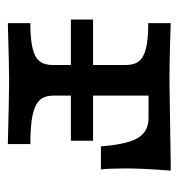

<svg xmlns="http://www.w3.org/2000/svg" viewBox="-3 -452 455 489"><g transform="rotate(90 224.5 -207.5)"><path d="M145.6 -115.3V-299.5Q145.6 -322 135.8 -334.1Q126 -346.3 102.8 -351.9Q79.7 -357.6 38.9 -357.6V-414.8L89.5 -413.2Q147.3 -411.6 183.5 -411.6L293.3 -413.2Q343.9 -414 393.8 -414.8H414.6Q412.2 -385.8 410.6 -356Q409 -326.2 409 -301.7Q409 -258.2 411.4 -237H352.7Q349.3 -281.9 341.2 -308.2Q333 -334.6 318.2 -346.4Q303.5 -358.3 279.7 -358.3H221L223.5 -361.6V-115.9Q223.5 -93.9 235 -81.3Q246.5 -68.7 273 -63Q299.5 -57.3 347 -57.3V0Q220.7 -3.2 184.8 -3.2Q151.1 -3.2 38.9 0V-57.3Q79.7 -57.3 102.8 -62.9Q126 -68.5 135.8 -80.7Q145.6 -92.8 145.6 -115.3ZM29.7 -217H338.5V-160.5H29.7Z"/></g></svg>

Font: Playfair Micro SmCond SmLight
Style: Regular
Weight: 360
Width: 4
Designer: Claus Eggers Sørensen
Foundry: Claus Eggers Sørensen
Version: Version 2.100;Glyphs 3.2 (3219)